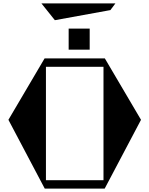

<svg xmlns="http://www.w3.org/2000/svg" viewBox="-20 -1121 888 1141"><path d="M226 -1101H666L636 -1061L306 -1001ZM388 -951H513V-826H388ZM818 -409 602 0H246L30 -409L245 -774H603ZM253 -50H595V-724H253Z"/></svg>

Font: Chokokutai
Style: Regular
Weight: 400
Designer: 108号,108go
Foundry: Font Zone 108
Version: Version 1.000; ttfautohint (v1.8.3)